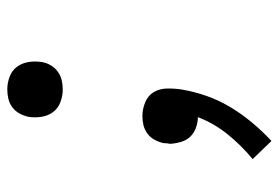

<svg xmlns="http://www.w3.org/2000/svg" viewBox="-142 -426 783 540"><g transform="rotate(-90 250.0 -156.5)"><path d="M123 215 72 162Q110 131 141.5 92Q173 53 190 8Q175 8 160 2.5Q145 -3 135 -13.5Q125 -24 120.5 -39Q116 -54 115 -70Q116 -75 116.5 -79.5Q117 -84 117 -89Q120 -102 126.5 -114Q133 -126 144 -134Q155 -142 167.5 -145Q180 -148 193 -148Q213 -148 232 -140Q251 -132 260.5 -116Q270 -100 270.5 -79.5Q271 -59 268 -39Q262 -3 250 31.5Q238 66 219 98Q200 130 175.5 159.5Q151 189 123 215ZM268 -372Q250 -372 232.5 -378.5Q215 -385 204.5 -399Q194 -413 191 -431.5Q188 -450 191 -469Q194 -482 200.5 -494Q207 -506 218 -514Q229 -522 242 -525Q255 -528 268 -528Q286 -528 303.5 -521.5Q321 -515 331.5 -501Q342 -487 345 -468.5Q348 -450 345 -431Q343 -418 336 -406Q329 -394 318 -386Q307 -378 294 -375Q281 -372 268 -372Z"/></g></svg>

Font: Iosevka Custom
Style: Italic
Weight: 400
Italic angle: -9°
Monospace: yes
Designer: Belleve Invis
Foundry: Belleve Invis
Version: Version 30.3.3; ttfautohint (v1.8.3)